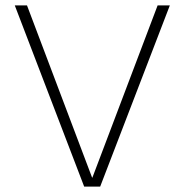

<svg xmlns="http://www.w3.org/2000/svg" viewBox="-20 -695 706 715"><path d="M293.5 0H353L612.5 -675H567L324 -33.5H323L80.5 -675H35Z"/></svg>

Font: Anybody SemiExpanded ExtraLight
Style: Regular
Weight: 250
Width: 6
Version: Version 1.113;gftools[0.9.25]